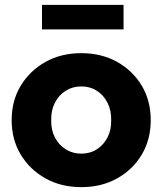

<svg xmlns="http://www.w3.org/2000/svg" viewBox="-20 -761 681 791"><path d="M28 -266Q28 -346 65.5 -408Q103 -470 167.5 -506Q232 -542 315 -542Q398 -542 462.5 -506Q527 -470 564 -408Q601 -346 601 -266Q601 -186 564 -124Q527 -62 462.5 -26Q398 10 315 10Q232 10 167.5 -26Q103 -62 65.5 -124Q28 -186 28 -266ZM438 -266Q439 -306 423 -337.5Q407 -369 379 -387Q351 -405 315 -405Q279 -405 250.5 -387Q222 -369 206 -337.5Q190 -306 191 -266Q190 -226 206 -195Q222 -164 250.5 -146Q279 -128 315 -128Q351 -128 379 -146Q407 -164 423 -195Q439 -226 438 -266ZM153 -640V-741H489V-640Z"/></svg>

Font: Our Lexend
Style: Bold
Weight: 700
Designer: Bonnie Shaver-Troup, Thomas Jockin
Foundry: Lexend
Version: Version 1.007